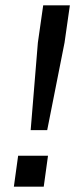

<svg xmlns="http://www.w3.org/2000/svg" viewBox="-20 -700 293 720"><path d="M95 -212H157L222 -540L242 -680H142L122 -540ZM32 0H144L160 -116H48Z"/></svg>

Font: Ronzino Oblique
Style: Italic
Weight: 400
Italic angle: -8°
Designer: Nunzio Mazzaferro
Foundry: Collletttivo
Version: Version 1.000;Glyphs 3.3 (3337)